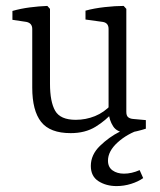

<svg xmlns="http://www.w3.org/2000/svg" viewBox="-20 -442 541 649"><path d="M374 187Q339 187 313 170.5Q287 154 287 119Q287 81 318 51Q349 21 385 3V-4L456 -5Q410 10 377.5 39.5Q345 69 345 101Q345 123 360.5 134Q376 145 399 145Q425 145 452 133L464 160Q447 172 423 179.5Q399 187 374 187ZM219 8Q149 8 119 -30Q89 -68 89 -146V-344Q89 -364 69 -368L22 -375V-405Q50 -413 81 -417Q112 -421 140 -422L149 -412V-159Q149 -98 166.5 -67.5Q184 -37 236 -37Q270 -37 301 -49.5Q332 -62 357 -89L364 -65Q338 -35 303 -13.5Q268 8 219 8ZM408 6Q376 6 362.5 -15Q349 -36 347 -63V-344Q347 -365 327 -368L269 -376V-406Q298 -414 334 -418Q370 -422 398 -422L407 -412V-64Q407 -51 413 -46Q419 -41 429 -40L473 -36V-7Q461 -3 442.5 1.5Q424 6 408 6Z"/></svg>

Font: Yrsa Light
Style: Regular
Weight: 300
Designer: Anna Giedrys (Yrsa+Rasa design), David Brezina (Yrsa art-direction, Rasa art-direction, design)
Foundry: Rosetta Type Foundry
Version: Version 2.004